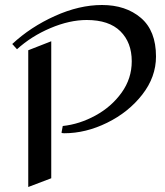

<svg xmlns="http://www.w3.org/2000/svg" viewBox="-20 -735 660 768"><path d="M604 -509Q604 -427 549 -356.5Q494 -286 408.5 -244Q323 -202 237 -202Q228 -202 226 -204L231 -231Q298 -238 362 -273Q426 -308 466.5 -364.5Q507 -421 507 -490Q507 -565 461.5 -610Q416 -655 327 -655Q258 -655 181.5 -622.5Q105 -590 48 -538L29 -559Q102 -627 199.5 -671Q297 -715 388 -715Q483 -715 543.5 -663.5Q604 -612 604 -509ZM185 -22 93 13V-534L185 -570Z"/></svg>

Font: Amita
Style: Regular
Weight: 400
Designer: Eduardo Rodriguez Tunni, Modular Infotech, Brian J. Bonislawsky
Foundry: Eduardo Rodriguez Tunni, Modular Infotech, Brian J. Bonislawsky
Version: Version 1.004